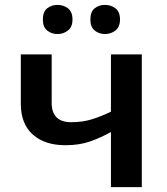

<svg xmlns="http://www.w3.org/2000/svg" viewBox="-20 -764 680 784"><path d="M191 -344Q191 -265 271 -265Q317 -265 355.5 -277Q394 -289 433 -308V-542H559V0H433V-225Q394 -203 349.5 -187Q305 -171 247 -171Q163 -171 114 -214.5Q65 -258 65 -340V-542H191ZM155 -684Q155 -716 172.5 -730Q190 -744 215 -744Q239 -744 257.5 -730Q276 -716 276 -684Q276 -654 257.5 -639.5Q239 -625 215 -625Q190 -625 172.5 -639.5Q155 -654 155 -684ZM349 -684Q349 -716 366.5 -730Q384 -744 409 -744Q433 -744 451.5 -730Q470 -716 470 -684Q470 -654 451.5 -639.5Q433 -625 409 -625Q384 -625 366.5 -639.5Q349 -654 349 -684Z"/></svg>

Font: Noto Sans SemiBold
Style: Regular
Weight: 600
Designer: Monotype Design Team
Foundry: Monotype Imaging Inc.
Version: Version 2.007